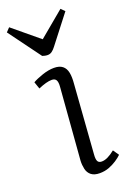

<svg xmlns="http://www.w3.org/2000/svg" viewBox="-170 -825 613 894"><g transform="rotate(-20 136.5 -377.5)"><path d="M126 -427Q128 -450 122 -460.5Q116 -471 100 -471Q87 -471 70.5 -466.5Q54 -462 33 -453L21 -488Q40 -499 71 -509.5Q102 -520 129 -520Q156 -520 171 -508Q186 -496 190.5 -473.5Q195 -451 192 -419L167 -78Q165 -55 170 -44.5Q175 -34 190 -34Q204 -34 220 -41.5Q236 -49 256 -65L276 -36Q265 -25 247.5 -13.5Q230 -2 209 6Q188 14 163 14Q136 14 121 2Q106 -10 101.5 -30Q97 -50 98 -71ZM-20 -750 -2 -769 126 -663 252 -768 270 -750 163 -612Q154 -600 144.5 -593Q135 -586 123 -586Q116 -586 109.5 -587.5Q103 -589 97 -591Z"/></g></svg>

Font: Literata 24pt Light
Style: Italic
Weight: 300
Italic angle: -2°
Designer: Latin by Veronika Burian and Jose Scaglione. Greek by Irene Vlachou. Cyrillic by Vera Evstafieva
Foundry: TypeTogether
Version: Version 3.103;gftools[0.9.29]